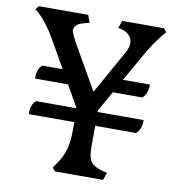

<svg xmlns="http://www.w3.org/2000/svg" viewBox="-81 -790 788 862"><g transform="rotate(10 313.0 -359.0)"><path d="M448 -584Q460 -606 460 -625.5Q460 -645 447.5 -659Q435 -673 418 -678L395 -684L407 -718H597L610 -702L595 -684Q560 -642 524 -578L456 -458H579Q579 -414 555 -395H421L369 -303V-296H579Q579 -252 555 -233H369V-133Q369 -88 383 -69Q397 -50 435 -40L458 -34L446 0H227L214 -16L227 -34Q252 -69 263 -105.5Q274 -142 274 -201V-233H66Q66 -279 89 -296H273L217 -395H66Q66 -441 89 -458H181L114 -576Q65 -663 14 -702L27 -718H252L264 -684L241 -678Q217 -672 206.5 -662Q196 -652 196 -638.5Q196 -625 227 -571L335 -382Z"/></g></svg>

Font: Gabriela
Style: Regular
Weight: 400
Designer: Eduardo Rodriguez Tunni
Foundry: Eduardo Rodriguez Tunni
Version: Version 1.003